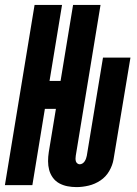

<svg xmlns="http://www.w3.org/2000/svg" viewBox="-39 -755 559 783"><path d="M273 8Q254 8 236 4.5Q218 1 202.5 -7.5Q187 -16 176.5 -30.5Q166 -45 161.5 -62Q157 -79 157 -97.5Q157 -116 160 -135L189 -311H144L93 0H-19L102 -735H214L163 -425H208L259 -735H371L270 -120Q269 -114 269 -108Q269 -102 270.5 -97Q272 -92 276.5 -88.5Q281 -85 286 -85Q292 -85 297.5 -88.5Q303 -92 306.5 -97.5Q310 -103 312 -109Q314 -115 315 -120L381 -520H493L424 -105Q420 -81 406.5 -57.5Q393 -34 370.5 -19Q348 -4 322.5 2Q297 8 273 8Z"/></svg>

Font: Iosevka Term Curly Heavy
Style: Italic
Weight: 900
Italic angle: -9°
Designer: Belleve Invis
Foundry: Belleve Invis
Version: Version 32.3.0